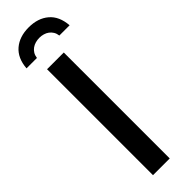

<svg xmlns="http://www.w3.org/2000/svg" viewBox="-308 -912 911 911"><g transform="rotate(-45 148.0 -456.5)"><path d="M7.3 -782.7Q12.2 -846.7 51 -879.9Q89.8 -913.1 151.9 -913.1Q213.9 -913.1 252.7 -880.1Q291.5 -847.2 296.4 -782.7H227.5Q225.6 -797.9 218.8 -809.1Q211.9 -820.3 201.9 -827.6Q191.9 -835 179.2 -838.6Q166.5 -842.3 152.8 -842.3Q138.7 -842.3 126 -838.6Q113.3 -835 103 -827.6Q92.8 -820.3 85.9 -809.1Q79.1 -797.9 77.1 -782.7ZM73.2 0V-710.9H185.5V0Z"/></g></svg>

Font: Ride Light
Style: Bold
Weight: 600
Version: Version 3.000